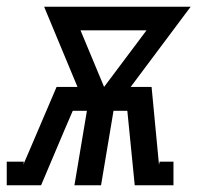

<svg xmlns="http://www.w3.org/2000/svg" viewBox="-67 -550 587 570"><path d="M-47 0V-70H4L2 -61L16 -93L101 -292H163L64 -530H499L321 -292H383L405 -61L407 -70H448V0H333L311 -221H270L233 0H154L191 -221H149L124 -163L55 0ZM242 -292 368 -460H172Z"/></svg>

Font: Iosevka Curly Slab Oblique
Style: Regular
Weight: 400
Italic angle: -9°
Monospace: yes
Designer: Belleve Invis
Foundry: Belleve Invis
Version: Version 11.1.0; ttfautohint (v1.8.3)